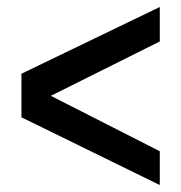

<svg xmlns="http://www.w3.org/2000/svg" viewBox="-20 -529 523 555"><path d="M42 -315.9 441.9 -508.8V-409.2L127 -252L441.9 -91.8V5.9L42 -189.9Z"/></svg>

Font: Wesal
Style: Regular
Weight: 300
Designer: Ahmed zaza
Foundry: Ahmed zaza
Version: Version 2.01